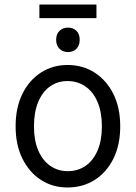

<svg xmlns="http://www.w3.org/2000/svg" viewBox="-20 -817 600 848"><path d="M278 11Q212 11 160.5 -22.5Q109 -56 79 -116.5Q49 -177 49 -259Q49 -341 78.5 -401.5Q108 -462 160 -496Q212 -530 278 -530Q346 -530 398.5 -496Q451 -462 481 -401.5Q511 -341 511 -259Q511 -177 481 -116.5Q451 -56 398.5 -22.5Q346 11 278 11ZM279 -61Q324 -61 358 -84.5Q392 -108 411 -152.5Q430 -197 430 -259Q430 -321 411 -366Q392 -411 357.5 -435Q323 -459 278 -459Q234 -459 200.5 -435Q167 -411 148.5 -366Q130 -321 130 -259Q130 -197 149 -152.5Q168 -108 202 -84.5Q236 -61 279 -61ZM154 -737V-797H406V-737ZM280 -587Q258 -587 243 -601.5Q228 -616 228 -641Q228 -667 243 -681Q258 -695 280 -695Q303 -695 317.5 -681Q332 -667 332 -641Q332 -616 317.5 -601.5Q303 -587 280 -587Z"/></svg>

Font: Ubuntu Sans Mono
Style: Regular
Weight: 400
Monospace: yes
Designer: Dalton Maag Ltd
Foundry: Dalton Maag Ltd
Version: Version 1.006